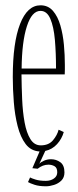

<svg xmlns="http://www.w3.org/2000/svg" viewBox="-20 -546 288 706"><path d="M149.5 139Q124 139 107.2 133.5Q90.5 128 83 123.5L90.5 106.5Q95.5 109.5 110.5 114.2Q125.5 119 148.5 119Q166 119 178.2 110.5Q190.5 102 190.5 87.5Q190.5 71 180.5 65.2Q170.5 59.5 158 59.5Q137 59.5 118.5 74.5L99 72.5L125.5 11Q93.5 9 74.2 -16.5Q55 -42 44.8 -82.5Q34.5 -123 30.8 -170.2Q27 -217.5 27 -262.5Q27 -389 53.8 -457.8Q80.5 -526.5 129 -526.5Q157 -526.5 174.8 -506Q192.5 -485.5 202 -452.5Q211.5 -419.5 215 -381.5Q218.5 -343.5 218.5 -308Q218.5 -299 218.5 -290.2Q218.5 -281.5 218 -272.5H59Q59.5 -226.5 61.5 -180.2Q63.5 -134 70.5 -95.8Q77.5 -57.5 91.8 -34.5Q106 -11.5 130 -11.5Q159 -11.5 174.8 -30.2Q190.5 -49 195.5 -69L214.5 -60.5Q207.5 -35.5 189.8 -16Q172 3.5 146.5 9L124.5 56.5Q130 50 142 44.8Q154 39.5 167.5 39.5Q186.5 39.5 201.8 50.5Q217 61.5 217 88Q217 106.5 205.8 117.8Q194.5 129 178.5 134Q162.5 139 149.5 139ZM129 -506Q97 -506 78.8 -449.2Q60.5 -392.5 59.5 -294H186Q186 -351.5 181.8 -399.8Q177.5 -448 165 -477Q152.5 -506 129 -506Z"/></svg>

Font: Imbue 50pt Thin
Style: Regular
Weight: 100
Designer: Tyler Finck
Foundry: Etcetera Type Company
Version: Version 1.102; ttfautohint (v1.8.3)